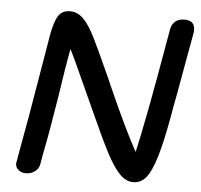

<svg xmlns="http://www.w3.org/2000/svg" viewBox="-51 -767 847 811"><g transform="rotate(5 372.5 -361.5)"><path d="M743 -673Q743 -665 742 -661L700 -428Q695 -397 689 -368Q683 -339 679 -312Q658 -194 638.5 -129.5Q619 -65 597 -38Q575 -11 543 -11Q511 -11 483.5 -40Q456 -69 426 -127Q396 -185 343 -303L292 -415Q244 -522 230 -548Q216 -477 195 -335Q172 -190 152 -91L145 -51Q142 -34 126 -21.5Q110 -9 88 -9Q67 -9 54 -21.5Q41 -34 44 -51Q48 -76 56 -119Q82 -260 95 -341L124 -512L139 -602Q150 -660 166 -683.5Q182 -707 215 -707Q247 -707 272 -681.5Q297 -656 322.5 -604.5Q348 -553 402 -433L411 -412Q490 -233 542 -139Q553 -185 581 -329Q600 -428 642 -670Q646 -690 660.5 -702Q675 -714 700 -714Q743 -714 743 -673Z"/></g></svg>

Font: Mali Medium
Style: Italic
Weight: 500
Italic angle: -10°
Version: Version 1.000; ttfautohint (v1.6)